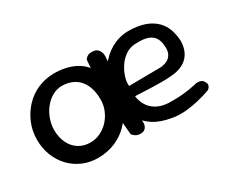

<svg xmlns="http://www.w3.org/2000/svg" viewBox="-89 -744 1181 1002"><g transform="rotate(-30 502.0 -243.0)"><path d="M712 10Q646 -1 605.5 -27.5Q565 -54 543.5 -89.5Q522 -125 514.5 -166Q507 -207 507 -247Q506 -292 523.5 -337.5Q541 -383 574.5 -421Q608 -459 655.5 -480Q703 -501 761 -497Q820 -493 857 -474.5Q894 -456 914.5 -429Q935 -402 942.5 -372Q950 -342 951 -315Q950 -265 924.5 -231.5Q899 -198 845 -186Q829 -183 804.5 -181.5Q780 -180 752.5 -180Q725 -180 698.5 -181Q672 -182 649.5 -183Q627 -184 613.5 -184.5Q600 -185 600 -185Q603 -157 618 -130.5Q633 -104 661.5 -87Q690 -70 733 -67Q770 -66 802 -68Q834 -70 858.5 -74Q883 -78 896 -81Q909 -84 909 -84Q909 -84 914.5 -84.5Q920 -85 927.5 -84Q935 -83 943 -78.5Q951 -74 956 -63Q962 -53 960.5 -45.5Q959 -38 955 -32.5Q951 -27 947.5 -24.5Q944 -22 944 -22Q944 -22 923 -15Q902 -8 867.5 0.5Q833 9 792 13Q751 17 712 10ZM275 -2Q224 -2 181.5 -20.5Q139 -39 108 -72Q77 -105 60 -149Q43 -193 43 -243Q43 -296 62.5 -342.5Q82 -389 115.5 -424.5Q149 -460 193.5 -479.5Q238 -499 290 -500Q363 -500 416 -473.5Q469 -447 497.5 -391.5Q526 -336 526 -250Q526 -200 508.5 -155.5Q491 -111 458 -77Q425 -43 379 -23Q333 -3 275 -2ZM279 -92Q310 -92 338.5 -105.5Q367 -119 388.5 -142Q410 -165 423 -195.5Q436 -226 436 -259Q436 -315 417.5 -351.5Q399 -388 367.5 -405.5Q336 -423 295 -423Q265 -423 237.5 -407.5Q210 -392 189.5 -366Q169 -340 157.5 -307.5Q146 -275 146 -242Q146 -199 162.5 -164.5Q179 -130 209 -111Q239 -92 279 -92ZM529 -1Q512 -1 501.5 -7Q491 -13 486 -19Q481 -25 481 -25Q474 -98 470 -170.5Q466 -243 468 -319Q470 -395 477 -476Q477 -476 481 -482Q485 -488 495.5 -493.5Q506 -499 525 -498Q542 -497 551.5 -489Q561 -481 565 -470.5Q569 -460 569.5 -452.5Q570 -445 570 -445Q566 -394 563.5 -347Q561 -300 561.5 -252.5Q562 -205 564 -153Q566 -101 569 -39Q569 -39 568 -33.5Q567 -28 563.5 -20.5Q560 -13 551.5 -7Q543 -1 529 -1ZM600 -247 796 -249Q796 -249 803 -250.5Q810 -252 820.5 -255Q831 -258 841.5 -266Q852 -274 859 -287.5Q866 -301 866 -322Q866 -357 854 -380Q842 -403 814 -413.5Q786 -424 736 -421Q701 -419 674.5 -399.5Q648 -380 630.5 -352Q613 -324 605 -295.5Q597 -267 600 -247Z"/></g></svg>

Font: Sour Gummy
Style: Regular
Weight: 400
Designer: Stefie Justprince
Foundry: Eifetstype
Version: Version 1.000